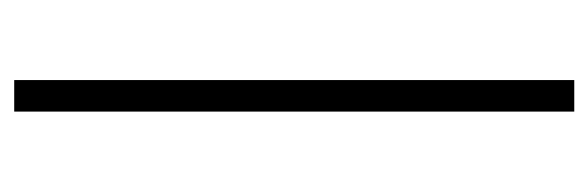

<svg xmlns="http://www.w3.org/2000/svg" viewBox="-306 -542 848 277"><g transform="rotate(-90 118.5 -404.0)"><path d="M95.5 0V-808H141V0Z"/></g></svg>

Font: Encode Sans Expanded ExtraLight
Style: Regular
Weight: 200
Width: 7
Designer: Multiple Designers
Foundry: Impallari Type
Version: Version 3.000; ttfautohint (v1.8.3) -l 8 -r 50 -G 200 -x 14 